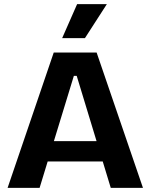

<svg xmlns="http://www.w3.org/2000/svg" viewBox="-20 -916 734 936"><path d="M17 0 242 -660H451L677 0H520L354 -546H340L173 0ZM143 -129V-228H571V-129ZM394 -730H283L356 -896H501Z"/></svg>

Font: Bricolage Grotesque 48pt Condensed ExtraBold
Style: Bold
Weight: 700
Version: Version 1.000;gftools[0.9.30]